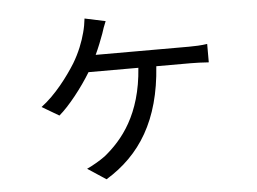

<svg xmlns="http://www.w3.org/2000/svg" viewBox="-50 -676 1100 821"><g transform="rotate(-5 500.0 -265.5)"><path d="M430 -593 341 -612C339 -593 335 -571 330 -553C320 -514 302 -468 276 -425C243 -372 187 -297 125 -251L198 -208C241 -244 300 -319 338 -382H552C538 -183 453 -80 375 -17C355 -2 317 20 296 29L375 81C523 -9 613 -151 629 -382H776C796 -382 828 -381 854 -379V-458C830 -454 797 -453 776 -453H375C389 -483 402 -516 411 -541C416 -558 422 -574 430 -593Z"/></g></svg>

Font: Source Han Sans HK
Style: Regular
Weight: 400
Designer: Ryoko NISHIZUKA 西塚涼子 (kana, bopomofo & ideographs); Paul D. Hunt (Latin, Greek & Cyrillic); Sandoll Communications 산돌커뮤니
Foundry: Adobe
Version: Version 2.000;hotconv 1.0.107;makeotfexe 2.5.65593